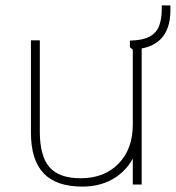

<svg xmlns="http://www.w3.org/2000/svg" viewBox="-20 -690 657 718"><path d="M509.8 0H476.6V-127.9H490.2Q467.8 -64.5 414.6 -28.3Q361.3 7.8 288.1 7.8Q190.4 7.8 143.1 -42Q95.7 -91.8 95.7 -194.3V-539.1H128.9V-198.2Q128.9 -106.4 165 -64.9Q201.2 -23.4 281.2 -23.4Q370.1 -23.4 423.3 -78.1Q476.6 -132.8 476.6 -223.6V-539.1H509.8ZM465.8 -513.7V-538.1Q512.7 -539.1 538.6 -552.7Q564.5 -566.4 574.7 -592.3Q585 -618.2 585 -659.2V-669.9H617.2V-651.4Q617.2 -581.1 581.5 -544.4Q545.9 -507.8 475.6 -504.9Z"/></svg>

Font: Min Sans VF VF
Style: Regular
Weight: 400
Designer: Jinseong-Kim, NotoSansCJK, Nunito
Foundry: Jinseong-Kim
Version: Version 1.420;Glyphs 3.1.2 (3151)